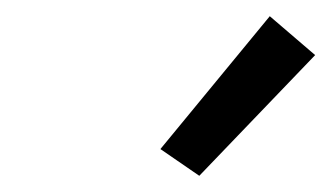

<svg xmlns="http://www.w3.org/2000/svg" viewBox="-20 -792 409 237"><path d="M226 -575 178 -608 313 -772 369 -724Z"/></svg>

Font: Ubuntu Sans
Style: Italic
Weight: 400
Italic angle: -13.5°
Designer: Dalton Maag Ltd
Foundry: Dalton Maag Ltd
Version: Version 1.006